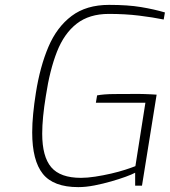

<svg xmlns="http://www.w3.org/2000/svg" viewBox="-20 -761 696 787"><path d="M301 6Q199 6 155.5 -48.5Q112 -103 112 -218Q112 -254 116 -295Q120 -336 127 -380Q144 -488 178.5 -569Q213 -650 273.5 -695.5Q334 -741 427 -741Q504 -741 558 -732Q612 -723 656 -710L651 -681Q607 -690 550 -697Q493 -704 426 -704Q346 -704 294.5 -664Q243 -624 213.5 -549Q184 -474 168 -368Q153 -277 153 -213Q153 -119 190 -75.5Q227 -32 312 -32Q338 -32 370.5 -37Q403 -42 435.5 -49.5Q468 -57 494 -65.5Q520 -74 535 -80L576 -340H373L378 -370Q404 -375 446 -375.5Q488 -376 548 -376Q560 -376 572 -375.5Q584 -375 597 -374.5Q610 -374 622 -373L562 0H534V-53Q521 -46 495 -36.5Q469 -27 436 -17.5Q403 -8 367.5 -1Q332 6 301 6Z"/></svg>

Font: Exo Thin ExtraLight
Style: Italic
Weight: 250
Italic angle: -9°
Version: Version 2.000